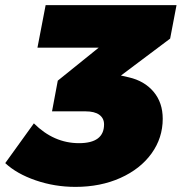

<svg xmlns="http://www.w3.org/2000/svg" viewBox="-34 -721 710 751"><path d="M631.5 -570 439 -425.5 470 -418.5Q531 -404.5 566.8 -362Q602.5 -319.5 602.5 -256.5Q602.5 -181.5 558.8 -120.8Q515 -60 437 -25Q359 10 261 10Q180 10 105.8 -15.5Q31.5 -41 -13.5 -83L98.5 -238.5Q176.5 -161 275 -161Q373 -161 373 -234.5Q373 -258.5 354.5 -272Q336 -285.5 300 -285.5H169.5L192 -405.5L352 -534.5H112.5L144.5 -701H656.5Z"/></svg>

Font: Argentum Sans Black
Style: Italic
Weight: 900
Italic angle: -11°
Designer: Julieta Ulanovsky (font), Cristiano Sobral (main changes and remaster)
Foundry: Julieta Ulanovsky (font), Cristiano Sobral (main changes and remaster)
Version: Version 2.007;June 15, 2022;FontCreator 14.0.0.2814 64-bit; 